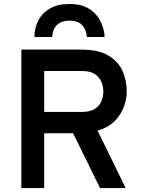

<svg xmlns="http://www.w3.org/2000/svg" viewBox="-20 -951 722 971"><path d="M88 0V-700H392.5Q478.5 -700 528.5 -670Q578.5 -640 599.8 -591.8Q621 -543.5 621 -489.5Q621 -449 605.5 -408.5Q590 -368 557.2 -336.2Q524.5 -304.5 473.5 -290.5L615.5 0H486L349.5 -277H203.5V0ZM203.5 -385H394.5Q435 -385 458.8 -400Q482.5 -415 492.5 -438.5Q502.5 -462 502.5 -488Q502.5 -512 493.2 -535.8Q484 -559.5 460.2 -575.8Q436.5 -592 394.5 -592H203.5ZM154 -764Q154 -809 173.5 -847Q193 -885 232.5 -908Q272 -931 332 -931Q387 -931 423.5 -910.8Q460 -890.5 480.5 -857Q501 -823.5 507.5 -783Q508.5 -778.5 508.5 -773.8Q508.5 -769 508.5 -764H418.5Q418.5 -769 418 -773.8Q417.5 -778.5 416.5 -783Q410.5 -811 390.5 -828.8Q370.5 -846.5 332 -846.5Q301.5 -846.5 282.2 -835.2Q263 -824 253.8 -805.2Q244.5 -786.5 244.5 -764Z"/></svg>

Font: Overpass SemiBold
Style: Regular
Weight: 600
Designer: Delve Withrington, Dave Bailey, Thomas Jockin
Foundry: Delve Fonts LLC
Version: Version 4.000